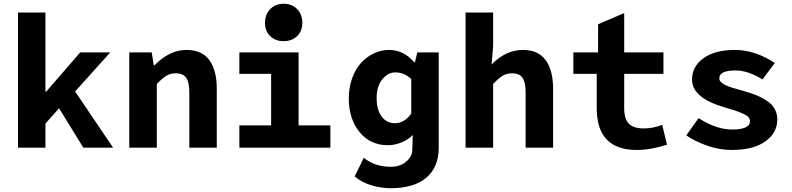

<svg xmlns="http://www.w3.org/2000/svg" viewBox="-20 -790 4237 1027"><path d="M76.2 0V-723.1H223.1V-299.8H227.1L409.2 -509.8H569.8L381.8 -300.8L585 0H425.8L295.9 -210.9L223.1 -128.9V0Z M671.4 0V-509.8H791.5L802.7 -440.9H806.6Q886.7 -522.9 977.5 -522.9Q1059.6 -522.9 1099.6 -468.8Q1139.6 -414.6 1139.6 -314.9V0H992.7V-295.9Q992.7 -349.6 976.1 -373.8Q959.5 -397.9 919.4 -397.9Q891.1 -397.9 869.4 -384.5Q847.7 -371.1 818.8 -340.8V0Z M1397.5 -668Q1397.5 -712.9 1425.5 -741.5Q1453.6 -770 1497.1 -770Q1541 -770 1569.1 -741.5Q1597.2 -712.9 1597.2 -668Q1597.2 -623.5 1569.1 -596.7Q1541 -569.8 1497.1 -569.8Q1453.1 -569.8 1425.3 -596.7Q1397.5 -623.5 1397.5 -668ZM1260.3 0V-119.1H1430.2V-395H1260.3V-509.8H1577.1V-119.1H1747.1V0Z M2068.8 216.8Q2021 216.8 1969 201.9Q1917 187 1877 153.8L1925.8 54.2Q1986.3 102.1 2068.8 102.1Q2120.6 102.1 2152.3 75Q2184.1 47.9 2185.1 15.1L2188 -67.9Q2163.6 -42.5 2127 -27.8Q2090.3 -13.2 2054.7 -13.2Q1961.4 -13.2 1903.6 -83Q1845.7 -152.8 1845.7 -264.2Q1845.7 -321.3 1863.3 -370.6Q1880.9 -419.9 1910.6 -452.9Q1940.4 -485.8 1979.5 -504.4Q2018.6 -522.9 2061 -522.9Q2138.7 -522.9 2195.8 -457H2199.7L2211.9 -509.8H2326.7V0Q2326.7 104 2260.5 160.4Q2194.3 216.8 2068.8 216.8ZM2092.8 -130.9Q2142.6 -130.9 2179.7 -182.1V-367.2Q2142.6 -402.8 2094.7 -402.8Q2054.7 -402.8 2024.7 -365.5Q1994.6 -328.1 1994.6 -266.1Q1994.6 -202.6 2021.5 -166.7Q2048.3 -130.9 2092.8 -130.9Z M2470.2 0V-723.1H2617.7V-543.9L2609.4 -444.8Q2685.5 -522.9 2777.3 -522.9Q2858.4 -522.9 2898.4 -468.8Q2938.5 -414.6 2938.5 -314.9V0H2791.5V-295.9Q2791.5 -349.6 2774.9 -373.8Q2758.3 -397.9 2718.3 -397.9Q2689.9 -397.9 2668.2 -384.5Q2646.5 -371.1 2617.7 -340.8V0Z M3386.2 12.2Q3171.9 12.2 3171.9 -210.9V-395H3046.9V-509.8H3179.2V-660.2L3318.8 -720.2V-509.8H3528.8V-395H3318.8V-211.9Q3318.8 -153.8 3343.8 -128.4Q3368.7 -103 3422.9 -103Q3473.1 -103 3522 -122.1L3547.9 -16.1Q3460 12.2 3386.2 12.2Z M3893.6 12.2Q3830.1 12.2 3765.6 -9.8Q3701.2 -31.7 3650.9 -65.9L3716.8 -158.2Q3810.5 -97.2 3896.5 -97.2Q3991.7 -97.2 3991.7 -142.1Q3991.7 -164.1 3960.4 -179.4Q3929.2 -194.8 3858.9 -214.8Q3681.6 -265.6 3681.6 -363.8Q3681.6 -435.1 3743.4 -479Q3805.2 -522.9 3910.6 -522.9Q4018.6 -522.9 4124.5 -453.1L4058.6 -365.2Q3981.4 -413.1 3913.6 -413.1Q3827.6 -413.1 3827.6 -371.1Q3827.6 -365.2 3829.8 -359.9Q3832 -354.5 3837.9 -349.6Q3843.8 -344.7 3849.1 -340.8Q3854.5 -336.9 3865.2 -332.5Q3876 -328.1 3883.5 -325.2Q3891.1 -322.3 3905.8 -318.1Q3920.4 -314 3929 -311.5Q3937.5 -309.1 3954.6 -304.2Q3995.6 -293 4025.4 -280.8Q4055.2 -268.6 4082.3 -250.7Q4109.4 -232.9 4123.5 -207.8Q4137.7 -182.6 4137.7 -150.9Q4137.7 -79.1 4073.5 -33.4Q4009.3 12.2 3893.6 12.2Z"/></svg>

Font: Office Code Pro Bold
Style: Regular
Weight: 700
Designer: Nathan Rutzky & Paul D. Hunt
Foundry: Adobe Systems Incorporated
Version: Version 1.004;PS 001.004;hotconv 1.0.70;makeotf.lib2.5.58329